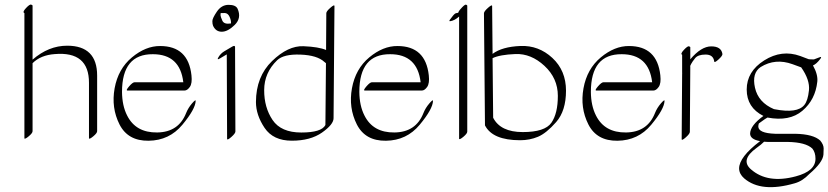

<svg xmlns="http://www.w3.org/2000/svg" viewBox="-20 -575 3563 826"><path d="M120.1 -551.3V-318.4Q189 -378.4 269 -378.4Q397.9 -378.4 397.9 -249.5V-10.7Q397.9 -2.4 381.6 11.2Q365.2 24.9 362.8 20.5V-218.3Q363.3 -355 215.3 -342.3Q154.8 -337.9 120.1 -303.2V-10.7Q120.1 -2.4 103.8 11.2Q87.4 24.9 85 20.5V-518.6Q75.2 -522.5 91.6 -540Q107.9 -557.6 114 -555.2Q120.1 -552.7 120.1 -551.3Z M526.9 -78.1Q564 -3.9 656.2 -5.1Q748.5 -6.3 780.8 -88.9Q789.6 -110.8 805.9 -129.9Q822.3 -148.9 821.8 -141.1Q820.8 -106 764.6 -38.3Q708.5 29.3 619.4 30.5Q530.3 31.7 494.1 -39.8Q458 -111.3 473.1 -195.1Q488.3 -278.8 547.6 -328.1Q606.9 -377.4 668.9 -377Q790 -377 803.7 -251Q807.6 -216.3 796.6 -200.9Q785.6 -185.5 773.9 -185.5H528.3Q520 -185.5 535.4 -203.4Q550.8 -221.2 559.1 -221.2H768.6Q754.4 -341.8 637.7 -341.8Q504.9 -342.8 504.9 -179.7Q505.4 -120.1 526.9 -78.1Z M1002 -537.6Q1020 -497.6 990 -468Q960 -438.5 934.1 -438.5Q908.2 -438.5 896.5 -464.4Q893.6 -471.7 893.6 -484.1Q893.6 -496.6 913.3 -525.4Q933.1 -554.2 963.6 -554.2Q994.1 -554.2 1002 -537.6ZM973.6 -474.1Q975.1 -485.8 967.8 -502.4Q960.4 -519 946.3 -519Q932.1 -519 929.2 -518.6Q928.7 -515.1 928.7 -509.5Q928.7 -503.9 936.3 -486.6Q943.8 -469.2 973.6 -474.1ZM944.3 -354 979 -374.5Q990.7 -381.3 991.2 -373L992.7 -9.3Q992.7 -1 974.9 14.6Q957 30.3 957 22L955.6 -340.8H955.1L926.3 -323.7Q911.1 -314.5 920.2 -329.6Q929.2 -344.7 944.3 -354Z M1382.8 -359.9 1383.8 -518.1Q1383.8 -526.4 1401.4 -541.7Q1418.9 -557.1 1418.9 -548.8L1415 -66.4Q1415 -39.6 1365.2 -4.6Q1315.4 30.3 1235.4 30.3Q1155.3 30.3 1118.2 -24.9Q1081.1 -80.1 1081.1 -136.2Q1081.5 -245.6 1150.4 -312.3Q1219.2 -378.9 1285.4 -376.2Q1351.6 -373.5 1382.8 -359.9ZM1382.3 -303.2Q1380.4 -304.2 1375.5 -308.6Q1344.7 -337.4 1272.5 -340.1Q1200.2 -342.8 1172.4 -315.9Q1116.7 -262.2 1116.5 -187.5Q1116.2 -112.8 1152.6 -58.8Q1189 -4.9 1276.1 -4.9Q1363.3 -4.9 1379.9 -37.1Z M1547.9 -78.1Q1585 -3.9 1677.2 -5.1Q1769.5 -6.3 1801.8 -88.9Q1810.5 -110.8 1826.9 -129.9Q1843.3 -148.9 1842.8 -141.1Q1841.8 -106 1785.6 -38.3Q1729.5 29.3 1640.4 30.5Q1551.3 31.7 1515.1 -39.8Q1479 -111.3 1494.1 -195.1Q1509.3 -278.8 1568.6 -328.1Q1627.9 -377.4 1689.9 -377Q1811 -377 1824.7 -251Q1828.6 -216.3 1817.6 -200.9Q1806.6 -185.5 1794.9 -185.5H1549.3Q1541 -185.5 1556.4 -203.4Q1571.8 -221.2 1580.1 -221.2H1789.6Q1775.4 -341.8 1658.7 -341.8Q1525.9 -342.8 1525.9 -179.7Q1526.4 -120.1 1547.9 -78.1Z M1990.2 -8.8Q1990.2 -0.5 1973.9 13.2Q1957.5 26.9 1955.1 22.5V-503.9Q1935.5 -486.3 1917 -483.9Q1910.6 -482.9 1915.5 -490.2Q1920.4 -497.6 1929 -507.8Q1937.5 -518.1 1943.4 -518.6Q1949.2 -519 1951.2 -520Q1952.1 -522 1953.6 -525.9Q1955.1 -529.8 1968 -543.5Q1981 -557.1 1985.6 -554.7Q1990.2 -552.2 1990.2 -550.8Z M2099.1 -324.7 2101.6 -68.4Q2133.3 -6.8 2228.8 -6.8Q2324.2 -6.8 2352.1 -46.9Q2379.9 -86.9 2379.9 -162.6Q2379.9 -238.3 2322.3 -291.7Q2264.6 -345.2 2197.3 -342.5Q2129.9 -339.8 2099.1 -324.7ZM2099.1 -343.3Q2140.1 -374 2218.8 -377.2Q2297.4 -380.4 2356.2 -325.9Q2415 -271.5 2415 -184.8Q2415 -98.1 2372.6 -49.8Q2330.1 -1.5 2294.4 13.4Q2258.8 28.3 2217.8 28.3Q2099.1 28.3 2066.4 -35.6Q2066.4 -36.1 2066.4 -36.6L2062 -517.6Q2062 -525.9 2079.6 -541.5Q2097.2 -557.1 2097.2 -548.8Z M2543.9 -78.1Q2581.1 -3.9 2673.3 -5.1Q2765.6 -6.3 2797.9 -88.9Q2806.6 -110.8 2823 -129.9Q2839.4 -148.9 2838.9 -141.1Q2837.9 -106 2781.7 -38.3Q2725.6 29.3 2636.5 30.5Q2547.4 31.7 2511.2 -39.8Q2475.1 -111.3 2490.2 -195.1Q2505.4 -278.8 2564.7 -328.1Q2624 -377.4 2686 -377Q2807.1 -377 2820.8 -251Q2824.7 -216.3 2813.7 -200.9Q2802.7 -185.5 2791 -185.5H2545.4Q2537.1 -185.5 2552.5 -203.4Q2567.9 -221.2 2576.2 -221.2H2785.6Q2771.5 -341.8 2654.8 -341.8Q2522 -342.8 2522 -179.7Q2522.5 -120.1 2543.9 -78.1Z M2949.7 -319.8Q2996.6 -375.5 3039.8 -375.5Q3083 -375.5 3087.9 -342.8Q3088.9 -335.4 3071.3 -319.3Q3053.7 -303.2 3052.7 -310.5Q3048.8 -340.3 3015.6 -340.3Q2982.4 -340.3 2970 -324.2Q2957.5 -308.1 2953.6 -300.3Q2948.7 -291 2949.2 -290Q2949.7 -289.1 2949.7 -288.6L2947.8 -7.8Q2947.8 0.5 2930.2 16.1Q2912.6 31.7 2912.6 23.4L2914.6 -257.3Q2914.6 -258.3 2914.8 -260.3Q2915 -262.2 2914.6 -263.2V-339.4Q2905.8 -342.8 2922.1 -360.4Q2938.5 -377.9 2944.1 -375.7Q2949.7 -373.5 2949.7 -372.1Z M3267.1 34.7Q3255.9 46.4 3233.9 62Q3164.1 112.8 3210.4 153.3Q3282.2 216.3 3403.8 183.6Q3488.3 161.1 3488.3 107.9Q3488.3 80.6 3474.6 64Q3446.3 37.1 3369.1 35.6H3283.7Q3274.9 35.2 3267.1 34.7ZM3159.7 149.9Q3159.7 100.6 3250 32.2Q3207 24.4 3207 -0.5Q3208 -35.2 3264.2 -76.2Q3192.4 -112.3 3192.4 -189.9Q3192.4 -267.6 3267.8 -315.2Q3343.3 -362.8 3422.9 -334L3459 -320.3Q3460 -320.3 3465.3 -319.8Q3470.7 -319.3 3481.4 -319.3L3505.9 -328.6Q3517.6 -333 3508.8 -321.3Q3492.2 -299.3 3477.5 -293.5Q3499.5 -253.9 3496.1 -223.6Q3487.8 -146 3432.1 -98.6Q3376.5 -51.3 3281.7 -69.3Q3280.8 -69.3 3270.5 -62.5Q3260.3 -55.7 3244.6 -43.9Q3242.7 -38.1 3242.2 -31.2Q3242.2 -2 3314.9 0.5H3400.4Q3479 2 3508.8 29.8Q3523.4 47.4 3523.4 63.7Q3523.4 80.1 3522.5 90.3Q3519.5 124 3461.9 173.3Q3432.6 204.1 3399.4 213.4Q3254.9 255.4 3181.6 192.4Q3160.2 173.8 3159.7 149.9ZM3426.8 -285.2 3389.6 -298.8Q3315.4 -325.7 3252.4 -286.6Q3213.9 -260.7 3228 -197.5Q3242.2 -134.3 3309.6 -105.5Q3309.6 -105.5 3310.1 -105.5Q3311 -105 3312.5 -105Q3410.2 -85.9 3440.4 -123.5Q3455.6 -142.1 3460.2 -186.5Q3464.8 -231 3426.8 -285.2Z"/></svg>

Font: ML-NILA03_NewLipi
Style: Regular
Weight: 400
Designer: CLT@C-DIT
Version: Version ML-NILA03_NewLipi 2.